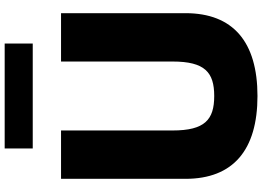

<svg xmlns="http://www.w3.org/2000/svg" viewBox="-170 -936 1121 821"><g transform="rotate(-90 390.5 -525.5)"><path d="M166.1 -1066V-946H614.9V-1066ZM537.9 -825H744.7V-293C744.7 -89 621.5 15 390.5 15C159.5 15 36.3 -89 36.3 -293V-825H243.1V-348C243.1 -210 289.3 -170 390.5 -170C491.7 -170 537.9 -210 537.9 -348Z"/></g></svg>

Font: Hussar
Style: BdWide
Weight: 700
Foundry: Cannot Into Space Fonts
Version: Version 2.00